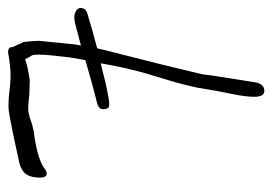

<svg xmlns="http://www.w3.org/2000/svg" viewBox="-124 -548 690 487"><g transform="rotate(90 221.5 -304.0)"><path d="M110 21Q96 21 97 9Q93 3 85 -18V-17Q85 -11 84 -18.5Q83 -26 82 -38Q81 -50 81 -57L89 -137Q90 -150 93 -164Q76 -159 61.5 -155.5Q47 -152 37 -149Q20 -145 10 -149Q0 -153 -2 -160Q-3 -166 0 -172Q3 -178 15 -181Q28 -185 50.5 -191.5Q73 -198 100 -205Q102 -213 104 -222L124 -301Q138 -354 166 -472Q168 -492 173.5 -525Q179 -558 186 -604Q190 -629 208 -629Q223 -629 223 -604V-603Q223 -581 215.5 -545.5Q208 -510 200 -460Q196 -441 190.5 -419.5Q185 -398 177 -373Q169 -347 163 -326Q157 -305 154 -291Q147 -265 138 -214Q155 -218 171 -222Q186 -226 200.5 -229Q215 -232 227 -234Q239 -236 245.5 -235.5Q252 -235 254 -226Q256 -215 250.5 -210.5Q245 -206 236 -204Q219 -200 190 -192Q161 -184 130 -175Q127 -157 123 -135Q120 -109 118 -89.5Q116 -70 116 -57Q116 -51 116.5 -46.5Q117 -42 118 -39Q118 -41 128 -22Q141 -28 181 -34L215 -33Q228 -32 236.5 -31Q245 -30 249 -30H252Q264 -30 282 -36Q292 -40 299.5 -41.5Q307 -43 311 -44Q379 -53 403 -70Q411 -77 418 -77Q428 -77 428 -60Q428 -30 413 -18Q408 -14 399.5 -10.5Q391 -7 379 -5L314 9Q292 13 275 16.5Q258 20 245 20Q238 20 230 19.5Q222 19 212 18Q190 15 179 15Q157 13 110 21Z"/></g></svg>

Font: Square Peg
Style: Regular
Weight: 400
Designer: Robert E. Leuschke
Foundry: Robert E. Leuschke
Version: Version 1.010; ttfautohint (v1.8.4.7-5d5b)